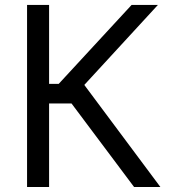

<svg xmlns="http://www.w3.org/2000/svg" viewBox="-20 -747 686 767"><path d="M265.6 -333.8H176.1V0H88.1V-727.3H176.1V-411.9H214.5L505.7 -727.3H610.8L316.8 -407.7L620.7 0H515.6Z"/></svg>

Font: Fast_Sans
Style: Regular
Weight: 400
Designer: Rasmus Andersson
Foundry: rsms
Version: Version 3.018;git-588b23468